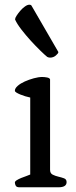

<svg xmlns="http://www.w3.org/2000/svg" viewBox="-20 -793 320 813"><path d="M43 -20Q43 -25 51 -30Q59 -35 70 -39.5Q81 -44 91.5 -47.5Q102 -51 108 -54V-380Q98 -382 86.5 -385.5Q75 -389 65.5 -393Q56 -397 49.5 -401Q43 -405 43 -409Q43 -419 55 -429.5Q67 -440 85 -448Q103 -456 123 -461.5Q143 -467 159 -467Q168 -467 179 -465Q190 -463 192 -457V-74Q192 -59 203 -53.5Q214 -48 227 -45Q240 -42 251 -38Q262 -34 262 -22Q262 0 228 0H62Q50 0 46.5 -7Q43 -14 43 -20ZM180 -552Q170 -560 150.5 -579Q131 -598 110 -621Q89 -644 70.5 -668Q52 -692 44 -710V-712Q44 -717 50.5 -727Q57 -737 66 -747.5Q75 -758 85.5 -765.5Q96 -773 104 -773Q112 -773 114 -768L227 -573V-572Q227 -567 216.5 -558Q206 -549 192 -549Q186 -549 180 -552Z"/></svg>

Font: Asar
Style: Regular
Weight: 400
Designer: Eben Sorkin
Foundry: Eben Sorkin, Pria Ravichandran
Version: Version 1.003; ttfautohint (v1.3) -l 8 -r 50 -G 0 -x 0 -H 45